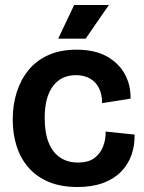

<svg xmlns="http://www.w3.org/2000/svg" viewBox="-20 -735 578 769"><path d="M290 14Q224 14 175 -6.5Q126 -27 94 -64Q62 -101 46.5 -150Q31 -199 31 -256Q31 -315 47 -365.5Q63 -416 94.5 -454.5Q126 -493 174 -514.5Q222 -536 286 -536Q360 -536 408 -509Q456 -482 480 -438Q504 -394 503 -340L389 -322Q389 -358 376 -383Q363 -408 339.5 -421Q316 -434 284 -434Q256 -434 233.5 -424Q211 -414 194 -392.5Q177 -371 168 -339Q159 -307 159 -262Q159 -203 175 -163.5Q191 -124 221 -104Q251 -84 292 -84Q334 -84 358 -102Q382 -120 393 -148.5Q404 -177 403 -208L519 -196Q520 -152 506.5 -114Q493 -76 464.5 -47Q436 -18 392.5 -2Q349 14 290 14ZM323 -580H213L277 -715H416Z"/></svg>

Font: Bricolage Grotesque 72pt SemiBold
Style: Regular
Weight: 600
Version: Version 1.001;gftools[0.9.33.dev8+g029e19f]